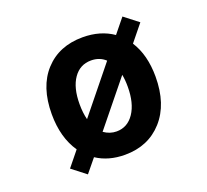

<svg xmlns="http://www.w3.org/2000/svg" viewBox="-140 -965 1279 1185"><g transform="rotate(-20 500.0 -372.5)"><path d="M652.3 -456.1 418 -167Q457 -139.6 501 -139.6Q573.2 -139.6 616.2 -203.6Q659.2 -267.6 659.2 -376Q659.2 -421.9 652.3 -456.1ZM354.5 -273.4 594.7 -570.3Q556.6 -605.5 501 -605.5Q427.7 -605.5 385.3 -544.4Q342.8 -483.4 342.8 -376Q342.8 -318.4 354.5 -273.4ZM868.2 -722.7 780.3 -614.3Q841.8 -518.6 841.8 -376Q841.8 -195.3 748 -90.8Q654.3 13.7 501 13.7Q392.6 13.7 314.5 -38.1L243.2 48.8L151.4 -22.5L230.5 -120.1Q160.2 -222.7 160.2 -376Q160.2 -555.7 252.9 -656.7Q345.7 -757.8 501 -757.8Q617.2 -757.8 700.2 -700.2L776.4 -793.9Z"/></g></svg>

Font: GenEi Gothic M Heavy
Style: Regular
Weight: 800
Designer: o_tamon (Modified); [Source Han Sans]
Ryoko NISHIZUKA  (kana & ideographs); Paul D. Hunt (Latin, Greek & Cyrillic); Wenl
Version: Version 1.1a;Original Version 1.004